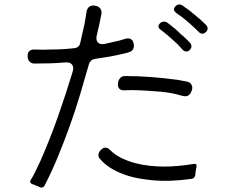

<svg xmlns="http://www.w3.org/2000/svg" viewBox="-20 -822 1040 861"><path d="M872 -678Q854 -696 835.5 -712.5Q817 -729 797 -745Q789 -750 782.5 -755Q776 -760 769 -765Q753 -778 766 -793Q774 -802 785 -802Q792 -802 799 -797Q806 -792 812.5 -787Q819 -782 827 -777Q841 -766 854 -755Q867 -744 880 -733Q886 -727 892 -721.5Q898 -716 903 -711Q911 -703 911 -694Q911 -685 903 -678Q896 -671 887 -671Q879 -671 872 -678ZM157 17Q151 13 141 10Q132 5 125 4Q110 -3 118 -15Q129 -33 139.5 -54.5Q150 -76 162 -102Q205 -200 240 -299.5Q275 -399 306 -501Q312 -522 302.5 -533Q293 -544 272 -542Q237 -539 203 -538Q169 -537 134 -537Q121 -537 113 -545.5Q105 -554 104 -567V-571Q103 -585 112 -593Q121 -601 135 -600Q168 -598 209 -600Q261 -600 313 -606Q335 -608 340 -630Q345 -652 349.5 -673Q354 -694 359 -714Q364 -743 368 -768Q373 -800 405 -797L408 -796Q422 -794 429.5 -784Q437 -774 435 -760Q426 -712 414 -664Q409 -643 418.5 -632Q428 -621 449 -625Q462 -628 473.5 -630.5Q485 -633 497 -636Q509 -638 520.5 -641.5Q532 -645 542 -648Q556 -652 566 -647Q576 -642 579 -628L580 -624Q582 -612 577 -602Q572 -592 559 -588Q547 -584 532.5 -581Q518 -578 501 -574Q478 -569 454.5 -565.5Q431 -562 406 -558Q386 -555 379 -535Q360 -468 339 -397.5Q318 -327 293 -257.5Q268 -188 240 -120Q212 -52 180 10Q172 24 157 17ZM799 -599Q794 -605 788 -611Q782 -617 776 -624Q758 -641 739 -657.5Q720 -674 700 -689Q682 -702 698 -718Q705 -725 715 -725Q725 -725 731 -720Q742 -712 751.5 -704Q761 -696 771 -688L796 -664Q800 -662 803 -659Q806 -656 809 -653Q822 -641 831 -631Q839 -623 838.5 -614Q838 -605 831 -598Q824 -591 815 -591Q807 -591 799 -599ZM798 -392Q753 -406 703 -410.5Q653 -415 607 -417Q570 -419 538 -417Q523 -416 515 -424.5Q507 -433 509 -448L510 -454Q512 -465 520 -473Q528 -481 540 -481Q600 -481 658 -476.5Q716 -472 776 -464Q787 -462 797.5 -460Q808 -458 819 -456Q833 -453 839 -441.5Q845 -430 840 -416L839 -414Q829 -384 798 -392ZM839 -20Q741 -6 660 -14Q630 -17 597.5 -23Q565 -29 534 -40.5Q503 -52 475.5 -69Q448 -86 428 -110Q420 -118 421.5 -129Q423 -140 431 -148L434 -151Q443 -160 452 -160Q463 -160 474 -149Q495 -128 524.5 -113.5Q554 -99 586.5 -90.5Q619 -82 652.5 -78.5Q686 -75 715 -75Q777 -75 849 -87Q864 -90 861 -73Q860 -69 859.5 -65Q859 -61 858 -56Q857 -51 856.5 -47Q856 -43 856 -39Q854 -22 839 -20Z"/></svg>

Font: Higure Gothic
Style: Regular
Weight: 400
Designer: Yoshimichi Ohira
Foundry: Positype
Version: Version 1.000